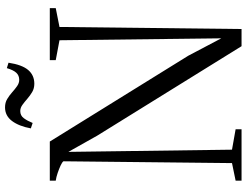

<svg xmlns="http://www.w3.org/2000/svg" viewBox="-126 -830 956 744"><g transform="rotate(-90 352.0 -458.0)"><path d="M24 0V-23L92 -37L99 -690Q96 -695 83 -701Q70 -707 54 -712.5Q38 -718 24 -720V-743H175.5L508 -206.5L575.5 -78.5L568 -705.5L491 -720V-743H692.5V-720L619.5 -705.5L611.5 0H545L198.5 -559L135.5 -671L144 -37L223 -23V0ZM399.5 -803Q381.5 -803 367.5 -811.2Q353.5 -819.5 341.2 -830.2Q329 -841 317.5 -849.2Q306 -857.5 293.5 -857.5Q276 -857.5 265.8 -843.5Q255.5 -829.5 247.5 -809.5L226.5 -816.5Q235 -862.5 255.2 -889.5Q275.5 -916.5 308 -916.5Q326.5 -916.5 340.5 -908Q354.5 -899.5 366.5 -888.8Q378.5 -878 390.2 -869.8Q402 -861.5 414.5 -861.5Q431.5 -861.5 442 -872.8Q452.5 -884 460 -909.5L481 -903Q473 -850.5 452.8 -826.8Q432.5 -803 399.5 -803Z"/></g></svg>

Font: Merriweather 120pt Light
Style: Regular
Weight: 300
Version: Version 2.100